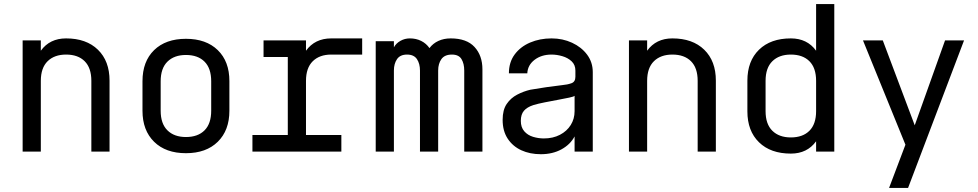

<svg xmlns="http://www.w3.org/2000/svg" viewBox="-20 -750 4840 950"><path d="M92 0V-550H182V-499Q226 -560 307 -560Q407 -560 464.5 -504Q522 -448 522 -351V0H432V-350Q432 -414 399 -447Q366 -480 307 -480Q249 -480 215.5 -447Q182 -414 182 -350V0Z M900 8Q800 8 742.5 -48.5Q685 -105 685 -202V-348Q685 -446 742.5 -502Q800 -558 900 -558Q1000 -558 1057.5 -502Q1115 -446 1115 -349V-202Q1115 -105 1057.5 -48.5Q1000 8 900 8ZM900 -72Q959 -72 992 -105Q1025 -138 1025 -202V-348Q1025 -412 992 -445Q959 -478 900 -478Q842 -478 808.5 -445Q775 -412 775 -348V-202Q775 -138 808.5 -105Q842 -72 900 -72Z M1229 0V-82H1404V-468H1284V-550H1494V-499Q1538 -560 1619 -560H1772V-480H1619Q1561 -480 1527.5 -447Q1494 -414 1494 -350V-82H1669V0Z M1839 0V-546H1929V-516Q1940 -536 1961.5 -548Q1983 -560 2008 -560Q2039 -560 2064 -547.5Q2089 -535 2105 -512Q2122 -535 2149 -547.5Q2176 -560 2210 -560Q2289 -560 2328 -517.5Q2367 -475 2367 -407V0H2277V-401Q2277 -435 2263.5 -457.5Q2250 -480 2216 -480Q2180 -480 2164 -457.5Q2148 -435 2148 -401V0H2058V-401Q2058 -435 2043 -457.5Q2028 -480 1994 -480Q1960 -480 1944.5 -457.5Q1929 -435 1929 -401V0Z M2656 13Q2602 13 2559.5 -6.5Q2517 -26 2492 -64Q2467 -102 2467 -157Q2467 -206 2487 -235.5Q2507 -265 2538.5 -281.5Q2570 -298 2604 -306Q2638 -312 2682.5 -318.5Q2727 -325 2763 -329Q2787 -331 2807 -338Q2827 -345 2827 -370V-401Q2827 -429 2808.5 -446.5Q2790 -464 2762.5 -472Q2735 -480 2709 -480Q2659 -480 2625 -454Q2591 -428 2589 -387H2498Q2498 -442 2526.5 -480.5Q2555 -519 2603 -539.5Q2651 -560 2709 -560Q2764 -560 2810.5 -538.5Q2857 -517 2885 -479.5Q2913 -442 2913 -393V0H2823V-75Q2802 -35 2758 -11Q2714 13 2656 13ZM2671 -65Q2716 -65 2750.5 -83Q2785 -101 2804 -131.5Q2823 -162 2823 -200V-276Q2820 -272 2796.5 -267Q2773 -262 2740.5 -256Q2708 -250 2675 -243.5Q2642 -237 2619 -230Q2588 -220 2572.5 -202Q2557 -184 2557 -152Q2557 -120 2574 -100.5Q2591 -81 2617.5 -73Q2644 -65 2671 -65Z M3092 0V-550H3182V-499Q3226 -560 3307 -560Q3407 -560 3464.5 -504Q3522 -448 3522 -351V0H3432V-350Q3432 -414 3399 -447Q3366 -480 3307 -480Q3249 -480 3215.5 -447Q3182 -414 3182 -350V0Z M4108 0H4018V-51Q3974 10 3893 10Q3793 10 3735.5 -46Q3678 -102 3678 -199V-351Q3678 -448 3735.5 -504Q3793 -560 3893 -560Q3974 -560 4018 -499V-730H4108ZM3893 -480Q3835 -480 3801.5 -447Q3768 -414 3768 -350V-200Q3768 -136 3801.5 -103Q3835 -70 3893 -70Q3952 -70 3985 -103Q4018 -136 4018 -200V-350Q4018 -414 3985 -447Q3952 -480 3893 -480Z M4379 180 4460 -34 4250 -550H4348L4506 -130L4656 -550H4750L4473 180Z"/></svg>

Font: Tiny
Style: Regular
Weight: 400
Designer: Philipp Nurullin, Konstantin Bulenkov
Foundry: JetBrains
Version: Version 2.251; ttfautohint (v1.8.4.7-5d5b)